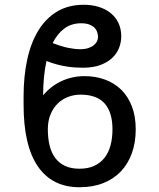

<svg xmlns="http://www.w3.org/2000/svg" viewBox="-20 -780 671 810"><path d="M336.6 -458.8Q383.5 -458.8 423.1 -444.2Q462.7 -429.7 491.5 -401.5Q520.2 -373.2 536.4 -331.3Q552.6 -289.4 552.6 -234.4Q552.6 -179 536.4 -133.9Q520.2 -88.8 489.9 -56.8Q459.5 -24.9 415.5 -7.5Q371.4 9.9 315.3 9.9Q200.3 9.9 139.9 -77.8Q79.5 -165.5 79.5 -338.1V-373.6Q79.5 -458.5 95 -529.3Q110.4 -600.1 141.9 -651.5Q173.3 -702.8 221.1 -731.4Q268.8 -759.9 333.8 -759.9Q366.5 -759.9 395.1 -751.4Q423.7 -742.9 445.1 -726.2Q466.6 -709.5 479 -684.5Q491.5 -659.4 491.5 -626.4Q491.5 -603 482.8 -579.4Q474.1 -555.8 454.7 -536.9Q435.4 -518.1 404.7 -506.2Q373.9 -494.3 329.5 -494.3Q313.9 -494.3 296.7 -495.4Q279.5 -496.4 260.5 -499.5Q241.5 -502.5 220.5 -508Q199.6 -513.5 176.1 -522.7Q169 -490.4 165.5 -454Q161.9 -417.6 161.9 -377.8Q176.8 -396 195.7 -410.9Q214.5 -425.8 236.5 -436.4Q258.5 -447.1 283.7 -452.9Q308.9 -458.8 336.6 -458.8ZM319.6 -380.7Q292.6 -380.7 267.6 -371.3Q242.5 -361.9 223.5 -343.2Q204.5 -324.6 193.2 -297.4Q181.8 -270.2 181.8 -234.4Q181.8 -197.8 189.1 -167.1Q196.4 -136.4 212.4 -114.5Q228.3 -92.7 253.7 -80.4Q279.1 -68.2 315.3 -68.2Q351.6 -68.2 377.8 -80.4Q404.1 -92.7 421.2 -114.5Q438.2 -136.4 446.4 -167.1Q454.5 -197.8 454.5 -234.4Q454.5 -305.8 421.7 -343.2Q388.8 -380.7 319.6 -380.7ZM202.1 -598.4Q239.3 -583.8 267.9 -578.1Q296.5 -572.4 318.2 -572.4Q339.1 -572.4 353.3 -577.4Q367.5 -582.4 376.6 -590Q385.7 -597.7 389.6 -606.7Q393.5 -615.8 393.5 -623.6Q393.5 -634.2 389.9 -644.7Q386.4 -655.2 378.2 -663.4Q370 -671.5 356.4 -676.7Q342.7 -681.8 322.4 -681.8Q281.2 -681.8 251.6 -659.8Q221.9 -637.8 202.1 -598.4Z"/></svg>

Font: Fast_Sans-Dotted
Style: Regular
Weight: 400
Version: Version 3.018